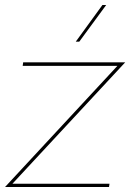

<svg xmlns="http://www.w3.org/2000/svg" viewBox="-27 -750 522 770"><path d="M-6.8 0 443.8 -485.8H64L65.9 -500H475.1L22.9 -13.2H412.1L410.2 0ZM276.9 -583 383.8 -730H398.9L291 -583Z"/></svg>

Font: Human Sans Thin
Style: Italic
Weight: 100
Italic angle: -8°
Designer: Tim Radville
Foundry: Continuum
Version: Version 1.000;FEAKit 1.0